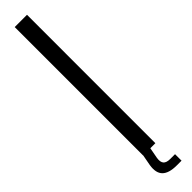

<svg xmlns="http://www.w3.org/2000/svg" viewBox="-333 -755 846 846"><g transform="rotate(-45 90.0 -332.0)"><path d="M51.5 0V-800H128V0ZM155 136H125.5Q76.5 136 56 115.2Q35.5 94.5 42.5 51L52 0H96.5L87 51Q83.5 74 92.5 84.8Q101.5 95.5 125.5 95.5H155Z"/></g></svg>

Font: Big Shoulders Display Thin Medium
Style: Regular
Weight: 500
Version: Version 2.002